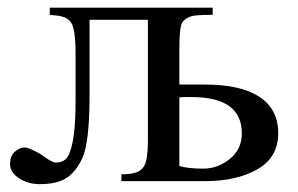

<svg xmlns="http://www.w3.org/2000/svg" viewBox="-20 -467 767 495"><path d="M86.9 -68.4Q113.3 -47.9 124 -47.9Q149.4 -47.9 158.2 -70.3Q174.8 -107.4 174.8 -203.1V-334Q174.8 -373 168.9 -395.5Q163.1 -418 141.6 -423.8Q133.8 -426.8 108.4 -428.7V-447.3H528.3V-428.7H525.4Q484.4 -428.7 472.2 -424.8Q460 -420.9 451.2 -411.1Q442.4 -401.4 442.4 -341.8V-249H508.8Q600.6 -249 648.9 -217.3Q697.3 -185.5 697.3 -123.5Q697.3 -61.5 644 -30.8Q590.8 0 507.8 0H293V-17.6Q325.2 -17.6 339.4 -26.4Q353.5 -35.2 357.4 -55.2Q361.3 -75.2 361.3 -105.5V-416H210.9V-222.7Q210.9 -100.6 192.4 -59.6Q170.9 -12.7 134.8 0Q113.3 7.8 83 7.8Q52.7 7.8 29.3 -7.3Q5.9 -22.5 5.9 -43.9Q5.9 -65.4 18.6 -76.2Q31.2 -86.9 43 -86.9Q54.7 -86.9 86.9 -68.4ZM442.4 -39.1Q465.8 -32.2 503.4 -32.2Q541 -32.2 572.3 -57.1Q603.5 -82 603.5 -123Q603.5 -216.8 473.6 -216.8H460Q449.2 -216.8 442.4 -215.8Z"/></svg>

Font: Menaion Unicode
Style: Regular
Weight: 400
Designer: Aleksandr Andreev
Foundry: Ponomar Technologies, Inc.
Version: 2.0